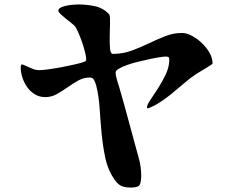

<svg xmlns="http://www.w3.org/2000/svg" viewBox="-20 -795 1040 862"><path d="M471 -730Q475 -719 474 -690.5Q473 -662 472.5 -631Q472 -600 474 -576.5Q476 -553 487 -553Q531 -553 570.5 -567.5Q610 -582 647.5 -600Q685 -618 721.5 -632.5Q758 -647 797 -647Q818 -647 842 -634Q866 -621 886.5 -601.5Q907 -582 920.5 -558.5Q934 -535 934 -514V-508Q910 -492 885 -477.5Q860 -463 837 -446Q814 -428 791.5 -408.5Q769 -389 746 -370.5Q723 -352 698.5 -336Q674 -320 646 -309Q640 -307 640 -314Q640 -324 655.5 -347Q671 -370 690 -399.5Q709 -429 724.5 -462Q740 -495 740 -527Q740 -537 736 -539Q732 -541 724 -541Q716 -541 696 -538Q676 -535 651 -529.5Q626 -524 599 -517.5Q572 -511 550 -503Q528 -495 513.5 -486.5Q499 -478 499 -470Q499 -456 505.5 -435.5Q512 -415 516 -401Q539 -322 560 -243Q581 -164 603 -85Q614 -46 614 -8Q614 21 607.5 34Q601 47 569 47Q542 47 526 40.5Q510 34 494 11Q465 -30 453.5 -83Q442 -136 436.5 -193Q431 -250 427.5 -306.5Q424 -363 412 -411Q409 -422 403 -434.5Q397 -447 383 -447Q355 -447 330.5 -433Q306 -419 282.5 -402.5Q259 -386 235 -372.5Q211 -359 183 -359Q158 -359 137.5 -371Q117 -383 103 -402.5Q89 -422 81 -445.5Q73 -469 73 -492Q73 -502 77 -506Q84 -505 92.5 -501Q101 -497 111 -492.5Q121 -488 132 -484Q143 -480 156 -480Q170 -480 199 -484Q228 -488 259.5 -494Q291 -500 319 -506.5Q347 -513 359 -518Q367 -521 367 -528Q367 -540 361.5 -562Q356 -584 348 -607Q340 -630 331 -650.5Q322 -671 314 -680Q309 -685 297.5 -694Q286 -703 273.5 -713Q261 -723 251.5 -732Q242 -741 242 -747Q242 -756 253.5 -761.5Q265 -767 280.5 -770Q296 -773 311 -774Q326 -775 332 -775Q370 -775 407 -767Q444 -759 471 -730Z"/></svg>

Font: SoukouMincho
Style: Regular
Weight: 400
Designer: Dr. Ken Lunde (project architect, glyph set definition & overall production); Masataka HATTORI  (production & ideograph 
Foundry: Adobe Systems Incorporated
Version: Version 1.00